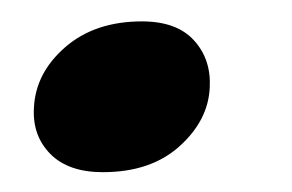

<svg xmlns="http://www.w3.org/2000/svg" viewBox="-20 -156 280 184"><path d="M78.5 9Q45.5 9 28.2 -8.5Q11 -26 12.5 -52.5Q14 -86 42.5 -110.8Q71 -135.5 116 -135.5Q149.5 -135.5 166 -117.2Q182.5 -99 181 -72Q179.5 -40.5 152 -15.8Q124.5 9 78.5 9Z"/></svg>

Font: Fraunces 72pt SemiBold
Style: Italic
Weight: 600
Italic angle: -16°
Version: Version 1.000;[b76b70a41]